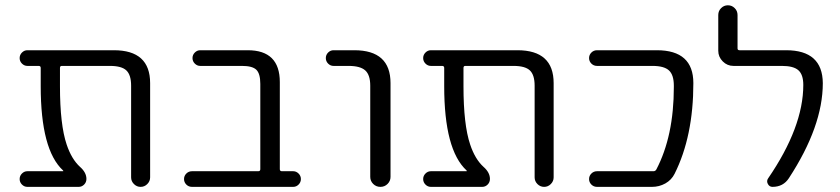

<svg xmlns="http://www.w3.org/2000/svg" viewBox="-20 -733 3192 730"><path d="M550.8 -58.6Q550.8 -43.9 540 -33.2Q529.3 -22.5 514.6 -22.5Q500 -22.5 489.3 -33.2Q478.5 -43.9 478.5 -58.6V-407.2Q478.5 -448.2 460.4 -465.3Q442.4 -482.4 398.4 -482.4H214.8Q208 -482.4 208 -474.6V-405.3Q208 -258.8 233.4 -183.6Q252 -127.9 284.2 -98.6Q308.6 -77.1 308.6 -52.7Q308.6 -40 299.8 -31.2Q291 -22.5 279.3 -22.5H84Q72.3 -22.5 63.5 -31.2Q54.7 -40 54.7 -52.2Q54.7 -64.5 63.5 -73.2Q72.3 -82 84 -82H219.7Q220.7 -82 220.7 -83Q220.7 -84 219.7 -85Q134.8 -163.1 134.8 -405.3V-474.6Q134.8 -482.4 127 -482.4H84Q72.3 -482.4 63.5 -491.2Q54.7 -500 54.7 -512.2Q54.7 -524.4 63.5 -533.2Q72.3 -542 84 -542H413.1Q550.8 -542 550.8 -417Z M969.7 -414.1Q969.7 -453.1 954.6 -467.8Q939.5 -482.4 900.4 -482.4H741.2Q729.5 -482.4 720.7 -491.2Q711.9 -500 711.9 -512.2Q711.9 -524.4 720.7 -533.2Q729.5 -542 741.2 -542H921.9Q1043.9 -542 1043.9 -420.9V-89.8Q1043.9 -82 1051.8 -82H1094.7Q1106.4 -82 1115.2 -73.2Q1124 -64.5 1124 -52.2Q1124 -40 1115.2 -31.2Q1106.4 -22.5 1094.7 -22.5H710Q697.3 -22.5 688.5 -31.2Q679.7 -40 679.7 -52.2Q679.7 -64.5 688.5 -73.2Q697.3 -82 710 -82H961.9Q969.7 -82 969.7 -89.8Z M1248 -482.4Q1236.3 -482.4 1227.5 -491.2Q1218.8 -500 1218.8 -512.2Q1218.8 -524.4 1227.5 -533.2Q1236.3 -542 1248 -542H1327.1Q1464.8 -542 1464.8 -417V-60.5Q1464.8 -44.9 1453.6 -33.7Q1442.4 -22.5 1426.3 -22.5Q1410.2 -22.5 1398.9 -33.7Q1387.7 -44.9 1387.7 -60.5V-407.2Q1387.7 -448.2 1368.7 -465.3Q1349.6 -482.4 1305.7 -482.4Z M2085 -58.6Q2085 -43.9 2074.2 -33.2Q2063.5 -22.5 2048.8 -22.5Q2034.2 -22.5 2023.4 -33.2Q2012.7 -43.9 2012.7 -58.6V-407.2Q2012.7 -448.2 1994.6 -465.3Q1976.6 -482.4 1932.6 -482.4H1749Q1742.2 -482.4 1742.2 -474.6V-405.3Q1742.2 -258.8 1767.6 -183.6Q1786.1 -127.9 1818.4 -98.6Q1842.8 -77.1 1842.8 -52.7Q1842.8 -40 1834 -31.2Q1825.2 -22.5 1813.5 -22.5H1618.2Q1606.4 -22.5 1597.7 -31.2Q1588.9 -40 1588.9 -52.2Q1588.9 -64.5 1597.7 -73.2Q1606.4 -82 1618.2 -82H1753.9Q1754.9 -82 1754.9 -83Q1754.9 -84 1753.9 -85Q1668.9 -163.1 1668.9 -405.3V-474.6Q1668.9 -482.4 1661.1 -482.4H1618.2Q1606.4 -482.4 1597.7 -491.2Q1588.9 -500 1588.9 -512.2Q1588.9 -524.4 1597.7 -533.2Q1606.4 -542 1618.2 -542H1947.3Q2085 -542 2085 -417Z M2477.5 -542Q2616.2 -542 2616.2 -417Q2616.2 -214.8 2544.9 -72.3Q2533.2 -48.8 2509.8 -35.6Q2486.3 -22.5 2459 -22.5H2250Q2237.3 -22.5 2228.5 -31.2Q2219.7 -40 2219.7 -52.2Q2219.7 -64.5 2228.5 -73.2Q2237.3 -82 2250 -82H2464.8Q2471.7 -82 2475.6 -88.9Q2542 -215.8 2542 -402.3Q2542 -404.3 2542 -407.2Q2542 -448.2 2523.4 -465.3Q2504.9 -482.4 2460.9 -482.4H2250Q2237.3 -482.4 2228.5 -491.2Q2219.7 -500 2219.7 -512.2Q2219.7 -524.4 2228.5 -533.2Q2237.3 -542 2250 -542Z M2968.8 -542Q3107.4 -542 3108.4 -417Q3108.4 -252.9 2979.5 -55.7Q2958 -22.5 2917 -22.5Q2905.3 -22.5 2899.4 -33.7Q2893.6 -44.9 2900.4 -54.7Q3034.2 -250 3034.2 -410.2Q3034.2 -449.2 3015.6 -465.8Q2997.1 -482.4 2953.1 -482.4H2768.6Q2745.1 -482.4 2728 -499.5Q2710.9 -516.6 2710.9 -540V-675.8Q2710.9 -691.4 2721.7 -702.1Q2732.4 -712.9 2747.6 -712.9Q2762.7 -712.9 2773.4 -702.1Q2784.2 -691.4 2784.2 -675.8V-548.8Q2784.2 -542 2792 -542Z"/></svg>

Font: Gen Jyuu Gothic Normal
Style: Regular
Weight: 300
Designer: [Source Han Sans]
Ryoko NISHIZUKA  (kana & ideographs); Paul D. Hunt (Latin, Greek & Cyrillic); Wenlong ZHANG  (bopomofo
Version: Version 1.002.20150607